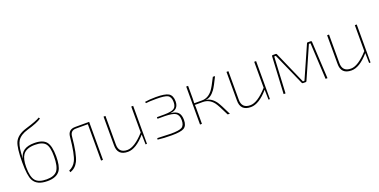

<svg xmlns="http://www.w3.org/2000/svg" viewBox="-18 -1500 4503 2279"><g transform="rotate(-20 2233.0 -360.5)"><path d="M472 -717Q424 -681 289 -642Q196 -615 159 -558Q129 -510 122 -409Q122 -407 118 -342H119Q145 -467 306 -467Q415 -467 458 -414Q500 -361 500 -230Q500 -108 465 -55Q420 12 304 12Q171 12 128 -70Q96 -130 96 -298Q96 -483 127 -551Q163 -628 279 -663Q421 -706 462 -733ZM156 -384Q121 -335 121 -230Q121 -106 162 -58Q202 -11 302 -11Q397 -11 436 -60Q475 -111 475 -238Q476 -355 440 -399Q403 -444 308 -444Q199 -444 156 -384Z M1007 0H983V-459H833Q763 -459 757 -387Q737 -169 697 -87Q661 -16 593 5L587 -17Q647 -43 676 -102Q712 -174 733 -392Q741 -480 831 -480H1007Z M1563 0H1545L1542 -126Q1423 12 1320 12Q1187 12 1189 -120V-480H1213V-121Q1212 -11 1321 -11Q1412 -11 1539 -152V-480H1563Z M1712 -476Q1773 -486 1851 -486Q1966 -486 2010 -460Q2055 -432 2055 -358Q2054 -257 1954 -248L1952 -246Q2016 -241 2045 -210Q2073 -179 2073 -116Q2073 -44 2030 -18Q1990 6 1876 6Q1772 6 1698 -4L1701 -22Q1845 -16 1872 -16Q1975 -16 2010 -36Q2047 -58 2047 -123Q2047 -188 2009 -213Q1973 -235 1877 -237H1782V-257H1876Q1965 -258 1997 -279Q2030 -300 2030 -359Q2030 -424 1991 -445Q1955 -464 1848 -464Q1757 -464 1717 -458Z M2396 -250Q2466 -245 2520 -170Q2546 -132 2610 1L2582 -1Q2516 -138 2491 -170Q2438 -239 2357 -240H2255Q2258 -212 2257 -181V0H2233V-480H2257V-318Q2257 -296 2255 -261H2354Q2429 -261 2485 -331Q2514 -368 2570 -481L2597 -479Q2542 -366 2515 -329Q2462 -256 2398 -251Z M3116 0H3098L3095 -126Q2976 12 2873 12Q2740 12 2742 -120V-480H2766V-121Q2765 -11 2874 -11Q2965 -11 3092 -152V-480H3116Z M3803 -480Q3818 -480 3818 -466L3843 0H3819L3795 -458H3775L3596 -52Q3592 -44 3584 -44H3548Q3541 -44 3536 -54L3357 -458H3337L3313 0H3289L3314 -468Q3314 -480 3327 -480H3364Q3374 -480 3377 -470L3527 -129Q3547 -85 3556 -63L3576 -65L3756 -472Q3757 -480 3767 -480Z M4387 0H4369L4366 -126Q4247 12 4144 12Q4011 12 4013 -120V-480H4037V-121Q4036 -11 4145 -11Q4236 -11 4363 -152V-480H4387Z"/></g></svg>

Font: Taylor Sans Thin
Style: Regular
Weight: 100
Italic angle: -8°
Designer: Natanael Gama
Version: Version 1.001 September 8, 2015